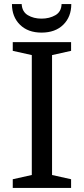

<svg xmlns="http://www.w3.org/2000/svg" viewBox="-20 -928 414 948"><path d="M237 -656V-64L331 -43V0H43V-43L137 -64V-656L43 -677V-720H331V-677ZM332 -908H284Q283 -870 253.5 -853Q224 -836 185 -836Q146 -836 117.5 -853Q89 -870 87 -908H39Q39 -845 78.5 -806Q118 -767 185 -767Q253 -767 292.5 -806Q332 -845 332 -908Z"/></svg>

Font: Domine
Style: Regular
Weight: 400
Designer: Pablo Impallari, Rodrigo Fuenzalida, Brenda Gallo
Foundry: Pablo Impallari, Rodrigo Fuenzalida, Brenda Gallo
Version: Version 2.000;September 19, 2022;FontCreator 14.0.0.2877 64-